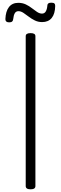

<svg xmlns="http://www.w3.org/2000/svg" viewBox="-20 -1392 454 1426"><path d="M207 14Q189 14 180 8Q171 2 171 -10V-1123Q171 -1135 180 -1140.5Q189 -1146 207 -1146Q225 -1146 234 -1140.5Q243 -1135 243 -1123V-10Q243 2 234 8Q225 14 207 14ZM48 -1226Q20 -1226 20 -1250Q22 -1308 46.5 -1339.5Q71 -1371 116 -1371Q147 -1371 172 -1359Q197 -1347 216.5 -1331.5Q236 -1316 255 -1303.5Q274 -1291 292 -1291Q311 -1291 320.5 -1308Q330 -1325 332 -1353Q333 -1372 361 -1372Q377 -1372 383.5 -1366.5Q390 -1361 390 -1348Q389 -1289 364 -1258.5Q339 -1228 293 -1228Q263 -1228 238 -1240.5Q213 -1253 193 -1268.5Q173 -1284 154 -1296.5Q135 -1309 117 -1309Q99 -1309 90 -1294Q81 -1279 78 -1250Q77 -1238 70 -1232Q63 -1226 48 -1226Z"/></svg>

Font: Playwrite BR Light
Style: Regular
Weight: 300
Version: Version 1.003